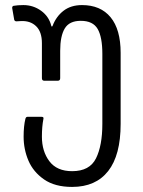

<svg xmlns="http://www.w3.org/2000/svg" viewBox="-20 -508 565 756"><path d="M298 -426Q253 -426 235 -396Q217 -366 217 -308V-200Q217 -190 207 -190H155Q145 -190 145 -200V-338Q145 -383 122 -405Q99 -427 62 -425L45 -424Q38 -424 36 -430L28 -476V-478Q28 -483 33 -485Q50 -488 72 -488Q111 -488 142 -465.5Q173 -443 182 -406Q183 -403 184.5 -403.5Q186 -404 187 -406Q201 -443 230 -465.5Q259 -488 303 -488Q376 -488 415.5 -440Q455 -392 455 -300V-20Q455 103 406 165.5Q357 228 264 228Q196 228 153.5 198.5Q111 169 92 124.5Q73 80 73 30Q73 -12 80 -40Q82 -48 88 -48H144Q153 -48 151 -40Q145 -10 145 30Q145 88 174.5 127Q204 166 264 166Q333 166 358 115.5Q383 65 383 -20V-296Q383 -362 364.5 -394Q346 -426 298 -426Z"/></svg>

Font: Barlow GEO
Style: Regular
Weight: 400
Designer: Jeremy Tribby
Foundry: Tribby Type
Version: Version 1.408